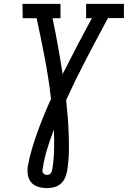

<svg xmlns="http://www.w3.org/2000/svg" viewBox="-20 -755 659 990"><path d="M223 215Q200 215 177.5 208.5Q155 202 141 185.5Q127 169 123.5 146Q120 123 124 99Q132 55 145 11.5Q158 -32 173.5 -75Q189 -118 206.5 -160.5Q224 -203 243 -245Q231 -351 211 -455Q191 -559 169 -661H97L96 -735H292V-661H251Q266 -589 279 -517Q292 -445 303 -373Q340 -446 377.5 -518Q415 -590 454 -661H424V-735H619V-662H537Q480 -557 425 -451.5Q370 -346 321 -239Q326 -194 329.5 -149Q333 -104 334.5 -58.5Q336 -13 335 33Q334 79 326 126Q323 144 315.5 161.5Q308 179 293.5 192Q279 205 260 210Q241 215 223 215ZM223 147Q228 147 233.5 144.5Q239 142 242.5 137Q246 132 247.5 126.5Q249 121 250 116Q258 65 259 14.5Q260 -36 258 -86Q239 -38 224 11Q209 60 201 109Q200 116 199 123Q198 130 201 135.5Q204 141 210 144Q216 147 223 147Z"/></svg>

Font: Iosevka Plex Etoile
Style: Italic
Weight: 400
Italic angle: -9°
Designer: Belleve Invis
Foundry: Belleve Invis
Version: Version 25.1.1; ttfautohint (v1.8.4)